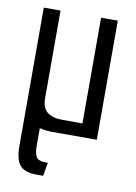

<svg xmlns="http://www.w3.org/2000/svg" viewBox="-76 -521 528 746"><g transform="rotate(10 188.0 -148.0)"><path d="M154 0Q125 0 102 -6V63Q102 94 110.5 107.5Q119 121 146 121H156L147 174H121Q73 174 54.5 151Q36 128 36 79V-470H102V-124Q102 -86 123 -69.5Q144 -53 182 -53H262V-470H328V0Z"/></g></svg>

Font: Smooch Sans Medium
Style: Regular
Weight: 500
Designer: Robert E. Leuschke
Foundry: Robert E. Leuschke
Version: Version 1.010; ttfautohint (v1.8.3)